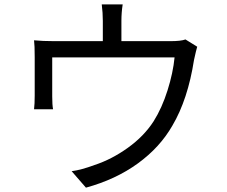

<svg xmlns="http://www.w3.org/2000/svg" viewBox="-20 -821 1040 878"><path d="M828.1 -640.6 881.8 -607.4Q877 -591.8 867.2 -546.9Q838.9 -366.2 768.6 -247.1Q711.9 -147.5 610.4 -73.7Q508.8 0 373 37.1L307.6 -38.1Q351.6 -43.9 412.1 -66.4Q490.2 -91.8 564.5 -145Q638.7 -198.2 682.6 -266.6Q720.7 -327.1 746.1 -407.7Q771.5 -488.3 778.3 -558.6H218.8V-379.9Q218.8 -340.8 222.7 -321.3H135.7Q138.7 -345.7 138.7 -383.8V-559.6Q138.7 -614.3 135.7 -636.7Q174.8 -632.8 228.5 -632.8H450.2V-725.6Q450.2 -761.7 445.3 -800.8H541Q535.2 -763.7 535.2 -725.6V-632.8H758.8Q807.6 -632.8 828.1 -640.6Z"/></svg>

Font: GenEi Gothic M Regular
Style: Regular
Weight: 400
Designer: o_tamon (Modified); [Source Han Sans]
Ryoko NISHIZUKA  (kana & ideographs); Paul D. Hunt (Latin, Greek & Cyrillic); Wenl
Version: Version 1.1a;Original Version 1.004